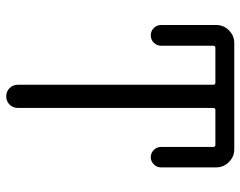

<svg xmlns="http://www.w3.org/2000/svg" viewBox="-98 -696 770 615"><g transform="rotate(90 287.5 -388.0)"><path d="M332 -692.4Q325.2 -692.4 325.2 -685.5V-59.6Q325.2 -43.9 314.5 -33.2Q303.7 -22.5 288.1 -22.5Q272.5 -22.5 261.7 -33.2Q251 -43.9 251 -59.6V-685.5Q251 -692.4 244.1 -692.4H132.8Q126 -692.4 126 -685.5V-518.6Q126 -504.9 116.2 -495.1Q106.4 -485.4 92.8 -485.4Q79.1 -485.4 69.3 -495.1Q59.6 -504.9 59.6 -518.6V-695.3Q59.6 -718.8 76.7 -735.8Q93.8 -752.9 117.2 -752.9H458Q481.4 -752.9 498.5 -735.8Q515.6 -718.8 515.6 -695.3V-517.6Q515.6 -504.9 505.9 -495.1Q496.1 -485.4 482.9 -485.4Q469.7 -485.4 460 -495.1Q450.2 -504.9 450.2 -517.6V-685.5Q450.2 -692.4 443.4 -692.4Z"/></g></svg>

Font: Gen Jyuu Gothic P Normal
Style: Regular
Weight: 300
Designer: [Source Han Sans]
Ryoko NISHIZUKA  (kana & ideographs); Paul D. Hunt (Latin, Greek & Cyrillic); Wenlong ZHANG  (bopomofo
Version: Version 1.002.20150607